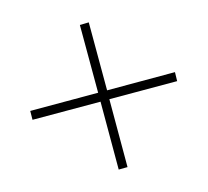

<svg xmlns="http://www.w3.org/2000/svg" viewBox="-85 -561 682 630"><g transform="rotate(30 255.5 -246.5)"><path d="M439.9 -408.7 418.9 -430.7 255.9 -267.6 92.3 -430.7 71.3 -408.7 234.4 -246.1 71.3 -83 92.3 -61.5 255.9 -224.6 418.9 -61.5 439.9 -83 276.9 -246.1Z"/></g></svg>

Font: Now ExtraLight
Style: Regular
Weight: 200
Designer: Alfredo Marco Pradil
Foundry: Alfredo Marco Pradil
Version: Version 1.200;hotconv 1.0.109;makeotfexe 2.5.65596